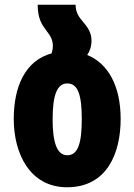

<svg xmlns="http://www.w3.org/2000/svg" viewBox="-20 -780 567 810"><path d="M348 -548C359 -564 366 -584 366 -609C366 -644 348 -667 331 -687C313 -708 299 -727 299 -760H139C139 -700 158 -674 177 -649C191 -631 203 -613 203 -587C203 -576 201 -565 198 -555C85 -524 38 -413 38 -278C38 -132 106 10 263 10C433 10 489 -136 489 -278C489 -419 435 -513 348 -548ZM264 -125C221 -125 202 -177 202 -276C202 -380 221 -428 264 -428C309 -428 325 -379 325 -278C325 -176 309 -125 264 -125Z"/></svg>

Font: Noto Sans Georgian ExtraCondensed Black
Style: Regular
Weight: 900
Width: 2
Designer: Monotype Design Team, Akaki Razmadze
Foundry: Google LLC
Version: Version 2.005